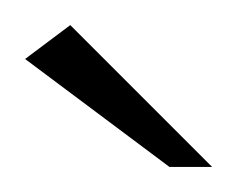

<svg xmlns="http://www.w3.org/2000/svg" viewBox="-20 -593 189 153"><path d="M115 -460 0 -546 36 -573 149 -460Z"/></svg>

Font: Genos Thin
Style: Regular
Weight: 400
Version: Version 1.010